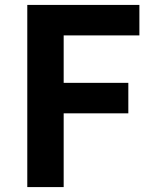

<svg xmlns="http://www.w3.org/2000/svg" viewBox="-20 -761 625 781"><path d="M91 0V-741H547V-617H239V-424H502V-300H239V0Z"/></svg>

Font: Noto Sans HK Thin
Style: Bold
Weight: 700
Version: Version 2.004-H2;hotconv 1.0.118;makeotfexe 2.5.65603